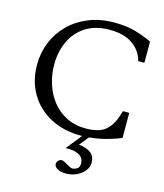

<svg xmlns="http://www.w3.org/2000/svg" viewBox="-137 -812 1004 1172"><g transform="rotate(15 365.0 -226.5)"><path d="M421 10Q308 10 224 -35.5Q140 -81 94.5 -160Q49 -239 49 -340Q49 -416 76.5 -483Q104 -550 155.5 -601Q207 -652 279 -681Q351 -710 439 -710Q517 -710 573.5 -693.5Q630 -677 679 -654V-520H640Q624 -583 569.5 -621.5Q515 -660 423 -660Q336 -660 275 -622Q214 -584 182 -518Q150 -452 150 -366Q150 -305 168.5 -246.5Q187 -188 223 -141.5Q259 -95 313 -67.5Q367 -40 438 -40Q486 -40 522 -52.5Q558 -65 584.5 -99.5Q611 -134 629 -201H669V-42Q598 -14 536 -2Q474 10 421 10ZM390 257Q358 257 337 245.5Q316 234 316 216Q316 201 330 190.5Q344 180 360 188L383 200Q397 208 405 212.5Q413 217 420 217Q434 217 449.5 208Q465 199 465 174Q465 139 434.5 122Q404 105 352 107L351 105L443 -9L477 -1L423 66Q471 71 498.5 91.5Q526 112 526 152Q526 180 507.5 204Q489 228 458 242.5Q427 257 390 257Z"/></g></svg>

Font: Hedvig Letters Serif 14pt
Style: Regular
Weight: 400
Designer: Alexander Örn & Tor Weibull
Foundry: Kanon Foundry
Version: Version 1.000; ttfautohint (v1.8.4.7-5d5b)